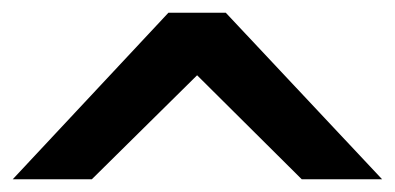

<svg xmlns="http://www.w3.org/2000/svg" viewBox="-23 -635 619 301"><path d="M331 -615H241L-3 -354H121L286 -517L450 -354H576Z"/></svg>

Font: Mint Spirit No2
Style: Bold
Weight: 700
Designer: HARENDAL Hirwen
Foundry: Arkandis Digital Foundry.
Version: Version 1.004;FFEdit